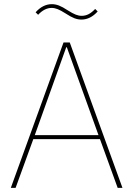

<svg xmlns="http://www.w3.org/2000/svg" viewBox="-20 -902 640 922"><path d="M545 0 460 -234H140L55 0H32L285 -698H315L568 0ZM301 -675H298L147 -253H453ZM371 -808Q354 -808 337 -814.5Q320 -821 294 -838Q272 -852 257 -858Q242 -864 228 -864Q194 -864 163 -831L151 -843Q186 -882 229 -882Q246 -882 263 -875.5Q280 -869 306 -852Q328 -838 343 -832Q358 -826 372 -826Q390 -826 405.5 -834Q421 -842 437 -859L449 -847Q414 -808 371 -808Z"/></svg>

Font: IBM Plex Sans Devanagari Thin
Style: Regular
Weight: 100
Designer: Mike Abbink, Paul van der Laan, Pieter van Rosmalen, Erin McLaughlin
Foundry: Bold Monday
Version: Version 1.1